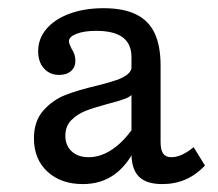

<svg xmlns="http://www.w3.org/2000/svg" viewBox="-20 -447 542 478"><path d="M307.3 -65.3V-304.8Q307.3 -337.9 285.5 -354Q263.7 -370.2 219.4 -370.2Q189.5 -370.2 170.6 -362.9Q151.6 -355.6 151.6 -344.4Q151.6 -341.1 153.6 -335.9Q155.6 -330.6 158.1 -325.8Q162.9 -318.5 165.3 -311.3Q167.7 -304 167.7 -296Q167.7 -279.8 156.9 -270.2Q146 -260.5 127.4 -260.5Q104 -260.5 89.5 -276.6Q75 -292.7 75 -319.4Q75 -350.8 95.6 -375Q116.1 -399.2 153.2 -412.9Q190.3 -426.6 237.9 -426.6Q287.1 -426.6 318.5 -411.3Q350 -396 364.9 -364.5Q379.8 -333.1 379.8 -283.1V-93.5Q379.8 -73.4 386.3 -64.5Q392.7 -55.6 406.5 -55.6Q417.7 -55.6 429.8 -60.5Q441.9 -65.3 454.8 -75L462.1 -80.6L490.3 -34.7Q467.7 -11.3 441.5 0Q415.3 11.3 383.9 11.3Q344.4 11.3 325.8 -7.3Q307.3 -25.8 307.3 -65.3ZM64.5 -102.4Q64.5 -145.2 87.5 -171.4Q110.5 -197.6 141.9 -210.1Q173.4 -222.6 221.8 -233.9Q253.2 -241.9 269.8 -247.6Q286.3 -253.2 297.2 -261.7Q308.1 -270.2 308.1 -283.1L312.9 -217.7Q307.3 -207.3 292.7 -201.6Q278.2 -196 246.8 -187.9Q213.7 -179 193.1 -171Q172.6 -162.9 157.7 -148Q142.7 -133.1 142.7 -108.9Q142.7 -84.7 158.5 -70.2Q174.2 -55.6 200.8 -55.6Q232.3 -55.6 262.9 -77.4Q293.5 -99.2 318.5 -139.5L317.7 -79Q295.2 -33.1 262.5 -10.9Q229.8 11.3 186.3 11.3Q131.5 11.3 98 -19.8Q64.5 -50.8 64.5 -102.4Z"/></svg>

Font: Playfair Micro SmCond SmLight
Style: Regular
Weight: 360
Width: 4
Designer: Claus Eggers Sørensen
Foundry: Claus Eggers Sørensen
Version: Version 2.100;Glyphs 3.2 (3219)